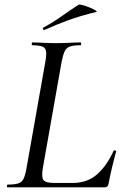

<svg xmlns="http://www.w3.org/2000/svg" viewBox="-20 -808 539 828"><path d="M13 0Q10 0 10 -6Q10 -12 13 -12Q43 -12 58.5 -17Q74 -22 81.5 -37Q89 -52 94 -81L176 -544Q184 -587 173 -600Q162 -613 119 -613Q117 -613 117 -619Q117 -625 119 -625Q140 -625 166 -623.5Q192 -622 221 -622Q252 -622 279.5 -623.5Q307 -625 328 -625Q330 -625 330 -619Q330 -613 328 -613Q298 -613 282 -607.5Q266 -602 259 -587Q252 -572 246 -543L165 -85Q158 -44 167.5 -31.5Q177 -19 215 -19H293Q356 -19 398 -55.5Q440 -92 470 -158Q470 -160 476 -159Q482 -158 481 -155Q473 -127 463.5 -87.5Q454 -48 448 -15Q445 0 432 0ZM172 -679Q168 -677 165.5 -682.5Q163 -688 167 -689Q211 -713 246.5 -738.5Q282 -764 318 -787Q322 -790 336.5 -786Q351 -782 367 -775.5Q383 -769 392 -763Q401 -757 394 -756Q327 -740 275 -721Q223 -702 172 -679Z"/></svg>

Font: Cormorant Light Medium
Style: Italic
Weight: 500
Italic angle: -10°
Version: Version 4.000